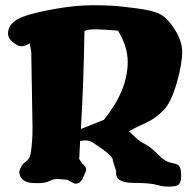

<svg xmlns="http://www.w3.org/2000/svg" viewBox="-20 -674 734 723"><path d="M336.9 -563.5Q311.5 -563.5 298.8 -557.6H297.9Q295.4 -372.1 284.7 -189H286.6L371.1 -222.7Q460.4 -333 460.9 -439.5V-440.4Q460.9 -499.5 424.3 -558.6Q366.2 -563.5 339.4 -563.5ZM261.2 17.6Q250.5 12.7 233.4 2.9H231.4L198.2 0Q181.6 0 170.4 5.9Q149.9 15.6 128.4 15.6H113.3Q56.2 15.6 52.7 -24.9V-28.3Q59.1 -53.2 75.9 -64.2Q92.8 -75.2 96.2 -100.1Q102.5 -142.6 102.5 -194.3L97.7 -478Q97.7 -478 97.7 -478.5Q97.7 -481 91.8 -510.7Q71.8 -499.5 60.5 -499.5Q60.5 -499.5 59.6 -500Q47.9 -500 29.1 -514.4Q10.3 -528.8 10.3 -548.3Q10.3 -589.8 67.4 -611.3Q103 -625 180.2 -639.2Q262.7 -654.3 329.8 -654.3Q397 -654.3 439.9 -649.2Q482.9 -644 491 -643.1Q499 -642.1 506.3 -640.9Q513.7 -639.6 520.5 -638.7Q560.1 -631.8 582.5 -620.8Q605 -609.9 627.9 -578.1Q666 -525.4 666 -479.2Q666 -433.1 646 -363.3Q624.5 -287.6 595.2 -258.3Q565.9 -229 536.1 -214.8Q506.3 -200.7 496.1 -195.8Q476.1 -186 465.8 -180.2Q500.5 -144.5 516.6 -136.7Q546.4 -122.1 574 -93.5Q601.6 -64.9 624.8 -60.8Q647.9 -56.6 652.6 -50.8Q657.2 -44.9 658.4 -41.7Q659.7 -38.6 660.6 -34.2Q662.1 -26.4 662.1 -8.8Q662.1 23.9 638.7 26.9Q626.5 28.8 615.2 28.8Q594.7 28.8 575.7 23.4Q545.9 14.6 481.4 14.6Q417 14.6 417 -22.5V-24.4L418 -27.8L404.8 -69.3V-72.3Q404.8 -87.9 334 -134.3Q316.9 -145.5 300.3 -145.5L281.7 -143.1L278.3 -75.7L289.1 -58.6Q304.2 -45.9 304.2 -38.6V-31.7L290 1.5Q288.6 2.9 287.8 3.9Q287.1 4.9 286.6 5.4Q280.8 14.2 272.9 16.6Z"/></svg>

Font: Drukaatie burti
Style: Heavy
Weight: 800
Version: Version 0.14